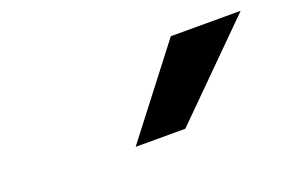

<svg xmlns="http://www.w3.org/2000/svg" viewBox="-45 -892 659 447"><g transform="rotate(-20 284.5 -669.0)"><path d="M231 -562 396 -776H569L354 -562Z"/></g></svg>

Font: Nunito Sans 7pt Expanded ExtraBold
Style: Italic
Weight: 800
Width: 7
Italic angle: -9°
Designer: Vernon Adams
Foundry: Vernon Adams
Version: Version 3.101;gftools[0.9.27]